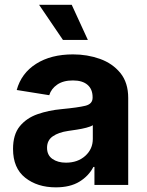

<svg xmlns="http://www.w3.org/2000/svg" viewBox="-20 -783 624 813"><path d="M216.3 10.3Q138.2 10.3 86.7 -30.5Q35.2 -71.3 35.2 -152.3Q35.2 -213.4 63.7 -248.3Q92.3 -283.2 139.2 -299.6Q186 -315.9 239.7 -320.8Q311 -327.6 341.6 -335.2Q372.1 -342.8 372.1 -369.1V-371.6Q372.1 -405.3 350.6 -423.8Q329.1 -442.4 288.6 -442.4Q248 -442.4 222.4 -424.8Q196.8 -407.2 188.5 -379.9L50.8 -401.9Q70.3 -473.1 133.1 -512.9Q195.8 -552.7 289.1 -552.7Q349.6 -552.7 403.1 -533.7Q456.5 -514.6 489.7 -473.9Q522.9 -433.1 522.9 -368.2V0H379.9V-76.2H375.5Q355.5 -37.6 316.2 -13.7Q276.9 10.3 216.3 10.3ZM179.2 -157.2Q179.2 -126 201.9 -110.1Q224.6 -94.2 259.3 -94.2Q309.1 -94.2 341.1 -123Q373 -151.9 373 -194.8V-252.9Q364.3 -247.1 345.5 -242.2Q326.7 -237.3 305.7 -234.1Q284.7 -231 268.1 -228.5Q228 -222.7 203.6 -205.8Q179.2 -189 179.2 -157.2ZM246.6 -613.8 145.5 -762.7H283.7L352.1 -613.8Z"/></svg>

Font: Konkhmer Sleokchher
Style: Regular
Weight: 400
Designer: Suon May Sophanith
Version: Version 1.000; ttfautohint (v1.8.4.7-5d5b);gftools[0.9.23]